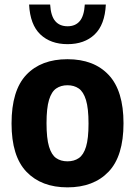

<svg xmlns="http://www.w3.org/2000/svg" viewBox="-20 -817 596 848"><path d="M278 10.5Q163 10.5 97 -58.2Q31 -127 31 -271.5Q31 -417.5 96.2 -486.5Q161.5 -555.5 278 -555.5Q395 -555.5 460.2 -485.8Q525.5 -416 525.5 -272.5Q525.5 -127.5 459.5 -58.5Q393.5 10.5 278 10.5ZM278 -104.5Q307.5 -104.5 328.2 -118.8Q349 -133 360 -169Q371 -205 371 -271Q371 -338.5 359.8 -375.2Q348.5 -412 327.8 -426.2Q307 -440.5 278 -440.5Q249 -440.5 228.2 -426.2Q207.5 -412 196.5 -375.8Q185.5 -339.5 185.5 -273Q185.5 -206 196.5 -169.5Q207.5 -133 228 -118.8Q248.5 -104.5 278 -104.5ZM278.5 -622Q203.5 -622 158.2 -665Q113 -708 108.5 -797H201.5Q204.5 -746.5 224 -723.8Q243.5 -701 278.5 -701Q313 -701 332.2 -723.8Q351.5 -746.5 354.5 -797H447.5Q443 -707.5 398 -664.8Q353 -622 278.5 -622Z"/></svg>

Font: Encode Sans SemiCondensed SemiCondensed
Style: Bold
Weight: 700
Width: 4
Designer: Multiple Designers
Foundry: Impallari Type
Version: Version 3.000; ttfautohint (v1.8.3) -l 8 -r 50 -G 200 -x 14 